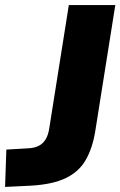

<svg xmlns="http://www.w3.org/2000/svg" viewBox="-55 -725 474 756"><path d="M-35 11 -30 -136 55 -141Q80 -142 97 -150.5Q114 -159 124.5 -176Q135 -193 139 -220L216 -705H399L320 -208Q309 -141 282.5 -95Q256 -49 204.5 -24Q153 1 68 6Z"/></svg>

Font: Nunito Sans 12pt ExtraLight 12pt Black
Style: Italic
Weight: 900
Italic angle: -9°
Version: Version 3.101;gftools[0.9.27]